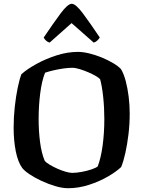

<svg xmlns="http://www.w3.org/2000/svg" viewBox="-20 -994 757 1014"><path d="M340 0Q309 0 272 -11Q235 -22 199.5 -38.5Q164 -55 137 -73Q110 -91 98 -106Q75 -137 63.5 -194Q52 -251 52 -320Q52 -375 58 -430Q64 -485 73.5 -530.5Q83 -576 93 -602Q123 -629 172 -656Q221 -683 278.5 -701.5Q336 -720 392 -720Q418 -720 451 -712Q484 -704 517 -690.5Q550 -677 577 -661Q604 -645 619 -629Q634 -604 644 -566Q654 -528 659.5 -483.5Q665 -439 665 -394Q665 -338 658.5 -284.5Q652 -231 642 -186Q632 -141 620 -112Q595 -88 550.5 -62Q506 -36 450.5 -18Q395 0 340 0ZM361 -81Q383 -81 410.5 -86Q438 -91 462 -99Q486 -107 496 -115Q513 -159 522 -225.5Q531 -292 531 -365Q531 -425 525 -481.5Q519 -538 509 -575Q504 -582 487 -592Q470 -602 447 -612Q424 -622 401 -629Q378 -636 362 -636Q340 -636 313 -632Q286 -628 260.5 -622Q235 -616 218 -610Q201 -568 192.5 -502Q184 -436 184 -365Q184 -302 191.5 -244Q199 -186 216 -145Q224 -135 242.5 -124Q261 -113 283.5 -103Q306 -93 327 -87Q348 -81 361 -81ZM242 -769Q231 -772 222.5 -780Q214 -788 211 -796Q262 -872 300 -923Q338 -974 359 -974Q380 -974 418 -923Q456 -872 507 -796Q503 -789 494.5 -780.5Q486 -772 475 -769L358 -872Z"/></svg>

Font: Texturina 72pt
Style: Bold
Weight: 700
Designer: Guillermo Torres Carreño
Foundry: Omnibus-Type
Version: Version 1.002; ttfautohint (v1.8.3)